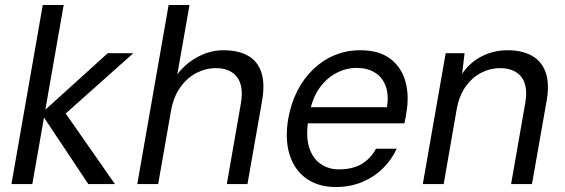

<svg xmlns="http://www.w3.org/2000/svg" viewBox="-20 -740 2273 772"><path d="M335 0 146 -284 413 -526H516L211 -254L223 -314L442 0ZM26 0 152 -720H236L110 0Z M532 0 658 -720H742L693 -441Q727 -486 776.5 -512Q826 -538 878 -538Q939 -538 978 -515.5Q1017 -493 1031.5 -447Q1046 -401 1033 -330L975 0H892L948 -321Q961 -393 933.5 -429.5Q906 -466 848 -466Q807 -466 769.5 -446.5Q732 -427 705 -389Q678 -351 668 -297L616 0Z M1330 12Q1260 12 1212 -22Q1164 -56 1144.5 -118Q1125 -180 1139 -263Q1150 -325 1176 -375.5Q1202 -426 1240.5 -462.5Q1279 -499 1326.5 -518.5Q1374 -538 1428 -538Q1504 -538 1549 -504Q1594 -470 1610 -413Q1626 -356 1614 -288Q1613 -278 1611 -268Q1609 -258 1606 -244H1199L1210 -309H1536Q1544 -361 1530 -396Q1516 -431 1486 -449Q1456 -467 1414 -467Q1372 -467 1332.5 -446.5Q1293 -426 1264.5 -386Q1236 -346 1225 -286L1220 -258Q1209 -192 1223 -147.5Q1237 -103 1269 -81Q1301 -59 1342 -59Q1398 -59 1434 -80.5Q1470 -102 1492 -142H1575Q1555 -98 1519.5 -63Q1484 -28 1436 -8Q1388 12 1330 12Z M1680 0 1772 -526H1848L1838 -443Q1868 -488 1916 -513Q1964 -538 2021 -538Q2079 -538 2118.5 -516Q2158 -494 2174 -449Q2190 -404 2178 -335L2119 0H2035L2092 -326Q2104 -396 2076 -431Q2048 -466 1990 -466Q1951 -466 1915 -447.5Q1879 -429 1853 -393Q1827 -357 1817 -305L1764 0Z"/></svg>

Font: DM Sans 9pt
Style: Italic
Weight: 400
Italic angle: -10°
Designer: Colophon Foundry, Jonny Pinhorn
Foundry: Colophon Foundry
Version: Version 4.004